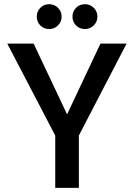

<svg xmlns="http://www.w3.org/2000/svg" viewBox="-20 -905 645 925"><path d="M246.1 -252 15.1 -694.8H142.1L303.2 -354L463.9 -694.8H589.8L359.9 -252V0H246.1ZM216.8 -765.1Q191.4 -765.1 174.3 -782.2Q157.2 -799.3 157.2 -825.2Q157.2 -850.1 174.3 -867.4Q191.4 -884.8 216.8 -884.8Q241.7 -884.8 259.3 -867.4Q276.9 -850.1 276.9 -825.2Q276.9 -799.8 259.3 -782.5Q241.7 -765.1 216.8 -765.1ZM389.2 -765.1Q363.3 -765.1 346.2 -782.5Q329.1 -799.8 329.1 -825.2Q329.1 -850.1 346.4 -867.4Q363.8 -884.8 389.2 -884.8Q414.1 -884.8 431.6 -867.4Q449.2 -850.1 449.2 -825.2Q449.2 -799.8 431.6 -782.5Q414.1 -765.1 389.2 -765.1Z"/></svg>

Font: SVN-Poppins Medium
Style: Regular
Weight: 500
Designer: Ninad Kale (Devanagari), Jonny Pinhorn (Latin)
Foundry: Indian Type Foundry
Version: Version 3.002 2017